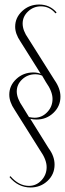

<svg xmlns="http://www.w3.org/2000/svg" viewBox="-20 -724 287 848"><path d="M21 -306Q21 -346 52 -375Q83 -404 127 -404Q145 -404 160 -398L70 -541Q47 -575 47 -606Q47 -646 78 -675Q109 -704 153 -704Q200 -704 230 -669L225 -665Q199 -696 161 -696Q128 -696 104 -673.5Q80 -651 80 -620Q80 -589 105 -554L221 -370Q247 -333 247 -297Q247 -255 216 -225.5Q185 -196 141 -196Q128 -196 114 -199L195 -69Q221 -34 221 3Q221 46 190 75Q159 104 115 104Q60 104 22 58L26 54Q63 97 108 97Q140 97 163 72.5Q186 48 186 14Q186 -19 157 -60L44 -240Q21 -274 21 -306ZM54 -320Q54 -290 81 -251L108 -207Q122 -204 133 -204Q165 -204 188.5 -228.5Q212 -253 212 -287Q212 -320 183 -361L166 -390Q151 -396 136 -396Q102 -396 78 -373.5Q54 -351 54 -320Z"/></svg>

Font: Moniqa ExtLt Narrow Display
Style: Regular
Weight: 200
Width: 4
Designer: Rajesh Rajput
Foundry: Rajesh Rajput
Version: Version 1.000